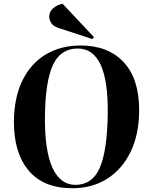

<svg xmlns="http://www.w3.org/2000/svg" viewBox="-20 -987 795 1021"><path d="M54 -341Q55 -469 99.5 -559.5Q144 -650 223.5 -697.5Q303 -745 409 -745Q555 -745 637.5 -656.5Q720 -568 720 -402Q720 -274 675 -180.5Q630 -87 550 -36.5Q470 14 365 14Q211 14 132 -80.5Q53 -175 54 -341ZM219 -368Q217 -188 258.5 -96Q300 -4 381 -4Q471 -4 510.5 -94.5Q550 -185 553 -382Q555 -557 515 -643Q475 -729 393 -729Q302 -729 261.5 -641.5Q221 -554 219 -368ZM479 -790 472 -779 295 -837Q265 -846 253.5 -863Q242 -880 242 -898Q242 -925 262.5 -943Q283 -961 313 -967Z"/></svg>

Font: Literata 72pt
Style: Bold Italic
Weight: 700
Italic angle: -2°
Designer: Latin by Veronika Burian and Jose Scaglione. Greek by Irene Vlachou. Cyrillic by Vera Evstafieva
Foundry: TypeTogether
Version: Version 3.002